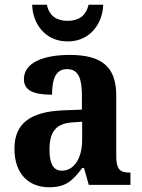

<svg xmlns="http://www.w3.org/2000/svg" viewBox="-20 -781 601 811"><path d="M266 -606C364 -606 414 -686 416 -761H354C343 -713 311 -693 266 -693C220 -693 188 -713 178 -761H116C117 -686 167 -606 266 -606ZM187 10C258 10 286 -17 327 -71H335L355 0H531V-52H527C485 -52 471 -68 471 -123V-378C471 -503 405 -549 274 -549C167 -549 81 -518 81 -447C81 -400 119 -381 200 -381C200 -449 216 -489 263 -489C313 -489 326 -448 326 -374V-318L250 -315C110 -310 41 -261 41 -153C41 -42 106 10 187 10ZM241 -60C205 -60 189 -91 189 -148C189 -221 213 -259 286 -264L327 -267V-191C327 -112 293 -60 241 -60Z"/></svg>

Font: Noto Serif Hebrew SemiCondensed
Style: Bold
Weight: 700
Width: 4
Designer: Monotype Design Team
Foundry: Monotype Imaging Inc.
Version: Version 2.004